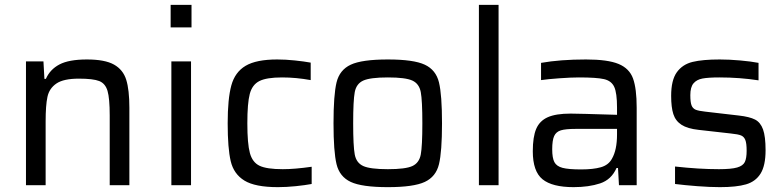

<svg xmlns="http://www.w3.org/2000/svg" viewBox="-20 -763 3229 791"><path d="M432 -287Q432 -358 423 -388.5Q414 -419 389 -429Q364 -439 305 -439Q242 -439 212.5 -419Q183 -399 175.5 -364Q168 -329 168 -263V0H87V-510H159L163 -438H169Q186 -477 225 -497.5Q264 -518 338 -518Q412 -518 449.5 -497Q487 -476 500 -434.5Q513 -393 513 -319V0H432Z M683 -650V-743H769V-650ZM686 0V-510H767V0Z M1125 8Q1031 8 987 -19Q943 -46 930.5 -99Q918 -152 918 -255Q918 -356 933 -411Q948 -466 992 -492Q1036 -518 1122 -518Q1156 -518 1194.5 -514Q1233 -510 1260 -505V-433Q1200 -444 1142 -444Q1078 -444 1048.5 -429Q1019 -414 1009 -376Q999 -338 999 -255Q999 -171 1009.5 -132.5Q1020 -94 1049.5 -80Q1079 -66 1145 -66Q1194 -66 1264 -76V-5Q1237 0 1198.5 4Q1160 8 1125 8Z M1354 -255Q1354 -372 1366.5 -423.5Q1379 -475 1425 -496.5Q1471 -518 1578 -518Q1684 -518 1730 -496.5Q1776 -475 1788.5 -423.5Q1801 -372 1801 -255Q1801 -138 1788.5 -86.5Q1776 -35 1730 -13.5Q1684 8 1578 8Q1471 8 1425 -13.5Q1379 -35 1366.5 -86.5Q1354 -138 1354 -255ZM1720 -255Q1720 -349 1713.5 -383.5Q1707 -418 1679 -431Q1651 -444 1578 -444Q1505 -444 1476.5 -431Q1448 -418 1441.5 -383.5Q1435 -349 1435 -255Q1435 -161 1441.5 -126.5Q1448 -92 1476.5 -79Q1505 -66 1578 -66Q1651 -66 1679 -79Q1707 -92 1713.5 -126.5Q1720 -161 1720 -255Z M1953 0V-743H2034V0Z M2175 -140Q2175 -199 2189 -232Q2203 -265 2236.5 -280Q2270 -295 2331 -295Q2360 -295 2522 -290V-320Q2522 -380 2510.5 -405Q2499 -430 2468.5 -437Q2438 -444 2365 -444Q2333 -444 2284.5 -440.5Q2236 -437 2209 -433V-504Q2288 -518 2394 -518Q2484 -518 2528.5 -499.5Q2573 -481 2588 -439.5Q2603 -398 2603 -319V0H2530L2526 -71H2520Q2499 -23 2452.5 -7.5Q2406 8 2343 8Q2255 8 2215 -24.5Q2175 -57 2175 -140ZM2501 -109Q2522 -145 2522 -209V-232H2352Q2310 -232 2290.5 -226Q2271 -220 2263 -202.5Q2255 -185 2255 -148Q2255 -112 2264 -95Q2273 -78 2297.5 -71.5Q2322 -65 2374 -65Q2424 -65 2455.5 -74Q2487 -83 2501 -109Z M2761 -5V-77Q2860 -66 2942 -66Q2993 -66 3017 -73Q3041 -80 3048.5 -95.5Q3056 -111 3056 -142Q3056 -173 3050.5 -186.5Q3045 -200 3033 -205Q3021 -210 2991 -213L2858 -228Q2812 -233 2787.5 -249Q2763 -265 2754 -293Q2745 -321 2745 -368Q2745 -433 2768.5 -465.5Q2792 -498 2833.5 -508Q2875 -518 2945 -518Q2984 -518 3029 -514Q3074 -510 3105 -504V-432Q3027 -444 2944 -444Q2898 -444 2874 -439.5Q2850 -435 2837 -419.5Q2824 -404 2824 -371Q2824 -342 2829 -329Q2834 -316 2846 -311Q2858 -306 2886 -303L3024 -287Q3068 -282 3090.5 -270.5Q3113 -259 3123.5 -230Q3134 -201 3134 -144Q3134 -81 3113.5 -48Q3093 -15 3053.5 -3.5Q3014 8 2946 8Q2905 8 2853 4Q2801 0 2761 -5Z"/></svg>

Font: Source Han Sans & Saira Hybrid
Style: Regular
Weight: 400
Designer: Ryoko NISHIZUKA 西塚涼子 (kana & ideographs); Paul D. Hunt (Latin, Greek & Cyrillic); Wenlong ZHANG 张文龙 (bopomofo); Sandoll 
Foundry: Adobe Systems Incorporated
Version: Version 1.00;August 2, 2021;FontCreator 13.0.0.2675 64-bit